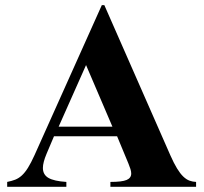

<svg xmlns="http://www.w3.org/2000/svg" viewBox="-20 -723 791 743"><path d="M407.2 0V-19Q452.1 -19 470 -26.6Q487.8 -34.2 487.8 -51.3Q487.8 -59.1 484.9 -68.6Q481.9 -78.1 477.1 -89.8L433.1 -195.8H189L160.2 -127.9Q146 -94.2 146 -73.2Q146 -46.9 167.7 -34.4Q189.5 -22 236.8 -19V0H7.8V-19Q25.4 -22.5 39.1 -27.8Q52.7 -33.2 64.7 -44.2Q76.7 -55.2 88.4 -74Q100.1 -92.8 113.8 -123L374 -703.1H383.8L639.2 -122.1Q652.8 -91.3 665 -71.3Q677.2 -51.3 689.2 -39.8Q701.2 -28.3 713.4 -23.9Q725.6 -19.5 738.8 -19V0ZM313 -471.2 207 -232.9H415Z"/></svg>

Font: Tai Heritage Pro
Style: Bold
Weight: 700
Designer: Faah Baccam, Walt Agee, Victor Gaultney, Annie Olsen, Eric Hays
Foundry: SIL International
Version: Version 2.600